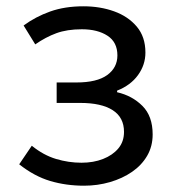

<svg xmlns="http://www.w3.org/2000/svg" viewBox="-20 -577 550 610"><path d="M247 13Q190 13 139.5 -2Q89 -17 41 -55L81 -114Q118 -84 158 -72Q198 -60 239 -60Q277 -60 307.5 -72Q338 -84 356 -105.5Q374 -127 374 -158Q374 -204 338 -227Q302 -250 235 -250H160V-315H223Q288 -315 320.5 -338.5Q353 -362 353 -401Q353 -443 321.5 -463.5Q290 -484 240 -484Q193 -484 159 -471.5Q125 -459 92 -436L55 -496Q93 -524 139.5 -540.5Q186 -557 245 -557Q298 -557 342.5 -541Q387 -525 414.5 -492.5Q442 -460 442 -410Q442 -371 418.5 -338.5Q395 -306 352 -289V-284Q400 -273 432.5 -240.5Q465 -208 465 -150Q465 -112 447.5 -82Q430 -52 399.5 -31Q369 -10 329.5 1.5Q290 13 247 13Z"/></svg>

Font: Noto Sans TC
Style: Regular
Weight: 400
Designer: Ryoko NISHIZUKA  (kana, bopomofo & ideographs); Paul D. Hunt (Latin, Greek & Cyrillic); Sandoll Communications , Soo-you
Foundry: Adobe
Version: Version 2.004-H2;hotconv 1.0.118;makeotfexe 2.5.65603